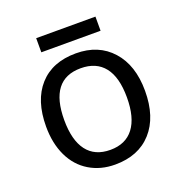

<svg xmlns="http://www.w3.org/2000/svg" viewBox="-125 -785 855 904"><g transform="rotate(-20 302.5 -333.5)"><path d="M146 -269Q146 -168 185.8 -115.5Q225.6 -63 303.2 -63Q379.9 -63 419.9 -115.5Q460 -168 460 -269Q460 -370.1 419.7 -421.1Q379.4 -472.2 301.8 -472.2Q146 -472.2 146 -269ZM550.8 -269Q550.8 -137.7 484.4 -64Q418 9.8 300.8 9.8Q228 9.8 171.9 -24.2Q115.7 -58.1 85.4 -121.6Q55.2 -185.1 55.2 -269Q55.2 -399.9 120.6 -472.9Q186 -545.9 304.2 -545.9Q417.5 -545.9 484.1 -471.4Q550.8 -397 550.8 -269ZM153.8 -676.8H450.7V-606H153.8Z"/></g></svg>

Font: NotoSans
Style: Regular
Weight: 400
Designer: Monotype Design team
Foundry: Monotype Imaging Inc.
Version: Version 1.04; ttfautohint (v1.4.1)